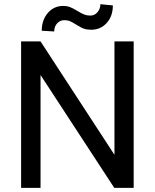

<svg xmlns="http://www.w3.org/2000/svg" viewBox="-20 -912 753 932"><path d="M527.8 -885.7Q527.8 -833 497.8 -800.3Q467.8 -767.6 422.9 -767.6Q402.8 -767.6 388.2 -772.5Q373.5 -777.3 349.9 -792.5Q326.2 -807.6 315.7 -810.8Q305.2 -814 291.5 -814Q271.5 -814 257.3 -798.6Q243.2 -783.2 243.2 -759.3L182.6 -762.7Q182.6 -814.9 212.2 -849.1Q241.7 -883.3 287.1 -883.3Q304.2 -883.3 317.9 -878.4Q331.5 -873.5 355 -859.4Q378.4 -845.2 390.9 -840.8Q403.3 -836.4 418.5 -836.4Q439.5 -836.4 453.4 -853Q467.3 -869.6 467.3 -891.6ZM628.9 0H534.7L176.8 -547.9V0H82.5V-710.9H176.8L535.6 -160.6V-710.9H628.9Z"/></svg>

Font: TypoPRO Roboto
Style: Regular
Weight: 400
Designer: Google
Version: Version 2.136; 2016